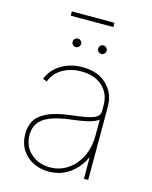

<svg xmlns="http://www.w3.org/2000/svg" viewBox="-123 -897 786 990"><g transform="rotate(15 270.5 -402.5)"><path d="M233 11.4Q188.2 11.4 150.4 -7.1Q112.6 -25.6 89.7 -61.1Q66.8 -96.6 66.8 -147.7Q66.8 -184.7 83.3 -215.4Q99.8 -246.1 144.4 -267.9Q188.9 -289.8 272.7 -299.7Q310.4 -304 343.8 -309.7Q377.1 -315.3 398.1 -326.7Q419 -338.1 419 -359.4V-392Q419 -454.9 376.8 -493.1Q334.5 -531.2 264.2 -531.2Q206.7 -531.2 163.7 -505.9Q120.7 -480.5 103.7 -434.7L82.4 -443.2Q101.6 -494.3 150.9 -524.1Q200.3 -554 264.2 -554Q347.3 -554 394.5 -507.6Q441.8 -461.3 441.8 -392V0H419V-110.8H416.2Q390.6 -55.4 342.7 -22Q294.7 11.4 233 11.4ZM233 -11.4Q284.8 -11.4 327.1 -39.2Q369.3 -67.1 394.2 -117Q419 -166.9 419 -233V-315.3Q398.8 -300.4 363.5 -292.1Q328.1 -283.7 281.2 -278.4Q208.1 -269.9 166.2 -252.5Q124.3 -235.1 106.9 -208.8Q89.5 -182.5 89.5 -147.7Q89.5 -85.9 130.9 -48.7Q172.2 -11.4 233 -11.4ZM202.4 -644.9Q193.2 -644.9 186.4 -651.6Q179.7 -658.4 179.7 -667.6Q179.7 -676.8 186.4 -683.6Q193.2 -690.3 202.4 -690.3Q211.6 -690.3 218.4 -683.6Q225.1 -676.8 225.1 -667.6Q225.1 -658.4 218.4 -651.6Q211.6 -644.9 202.4 -644.9ZM338.8 -644.9Q329.5 -644.9 322.8 -651.6Q316.1 -658.4 316.1 -667.6Q316.1 -676.8 322.8 -683.6Q329.5 -690.3 338.8 -690.3Q348 -690.3 354.8 -683.6Q361.5 -676.8 361.5 -667.6Q361.5 -658.4 354.8 -651.6Q348 -644.9 338.8 -644.9ZM362.9 -817.5V-794.7H135.7V-817.5Z"/></g></svg>

Font: Inter Thin BETA
Style: Regular
Weight: 100
Designer: Rasmus Andersson
Foundry: rsms
Version: Version 3.011;git-f93a4a705